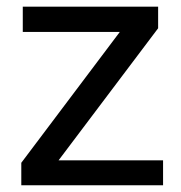

<svg xmlns="http://www.w3.org/2000/svg" viewBox="-20 -548 536 568"><path d="M153.3 -73.7H462.4V0H43V-66.4L334.5 -453.6H47.4V-528.3H447.8V-464.4Z"/></svg>

Font: Vazir FD
Style: FD
Weight: 400
Foundry: Based on Dejavu fonts, by Saber Rastikerdar
Version: Version 26.0.0